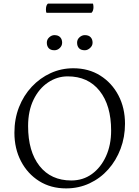

<svg xmlns="http://www.w3.org/2000/svg" viewBox="-20 -1034 773 1066"><path d="M347 12Q262 12 197.5 -28.5Q133 -69 96.5 -139Q60 -209 60 -297Q60 -374 85.5 -439Q111 -504 156.5 -552.5Q202 -601 261 -628Q320 -655 387 -655Q472 -655 536.5 -614.5Q601 -574 637.5 -504.5Q674 -435 674 -347Q674 -273 649.5 -208Q625 -143 581 -93.5Q537 -44 477 -16Q417 12 347 12ZM376 -32Q441 -32 490.5 -68Q540 -104 568.5 -166.5Q597 -229 597 -309Q597 -449 533 -529.5Q469 -610 356 -610Q297 -610 246.5 -576Q196 -542 166 -480Q136 -418 136 -334Q136 -193 199.5 -112.5Q263 -32 376 -32ZM451 -755Q429 -755 418.5 -766.5Q408 -778 408 -797Q408 -815 421.5 -827Q435 -839 451 -839Q472 -839 483 -827.5Q494 -816 494 -797Q494 -780 480 -767.5Q466 -755 451 -755ZM282 -755Q261 -755 250.5 -766.5Q240 -778 240 -797Q240 -815 253.5 -827Q267 -839 282 -839Q303 -839 314 -827.5Q325 -816 325 -797Q325 -780 312 -767.5Q299 -755 282 -755ZM488 -963H238Q235 -968 235 -981Q235 -1005 246 -1014H496Q497 -1012 498 -1006.5Q499 -1001 499 -995Q499 -973 488 -963Z"/></svg>

Font: Petrona Light
Style: Regular
Weight: 300
Designer: Ringo R. Seeber
Foundry: Ringo R. Seeber
Version: Version 2.001; ttfautohint (v1.8.3)